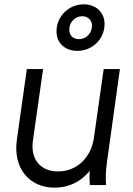

<svg xmlns="http://www.w3.org/2000/svg" viewBox="-20 -855 614 887"><path d="M232 12C297 12 356 -16 394 -66C393 -44 393 -24 395 0H470C467 -38 469 -66 474 -105L534 -536H459L414 -219C400 -123 332 -63 248 -63C168 -63 120 -118 132 -205L179 -536H104L58 -210C39 -76 117 12 232 12ZM241 -710C241 -653 284 -620 337 -620C407 -620 463 -675 463 -744C463 -800 421 -835 367 -835C297 -835 241 -779 241 -710ZM300 -718C300 -752 326 -780 360 -780C386 -780 405 -762 405 -736C405 -702 378 -674 345 -674C318 -674 300 -691 300 -718Z"/></svg>

Font: Mluvka
Style: Italic
Weight: 400
Italic angle: -8°
Designer: Modified by Jiří Krblich, Original typeface by Gumpita Rahayu
Foundry: Gumpita Rahayu & Jiří Krblich
Version: Version 2.000;Glyphs 3.1.1 (3134)